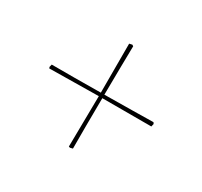

<svg xmlns="http://www.w3.org/2000/svg" viewBox="-107 -624 795 757"><g transform="rotate(30 290.5 -245.5)"><path d="M287 -8 281 -10Q282 -66 282.5 -125.5Q283 -185 284 -241Q228 -240 172 -239.5Q116 -239 60 -238L58 -244L61 -256Q102 -256 162 -256Q222 -256 284 -257V-480L297 -483L303 -479Q302 -446 301.5 -385.5Q301 -325 300 -257Q368 -258 428.5 -258.5Q489 -259 522 -260L526 -254L523 -241H300Q299 -179 299 -115.5Q299 -52 299 -11Z"/></g></svg>

Font: Labrada Thin
Style: Regular
Weight: 100
Designer: Mercedes Jáuregui
Foundry: Omnibus-Type Team
Version: Version 1.000; ttfautohint (v1.8.4.7-5d5b)